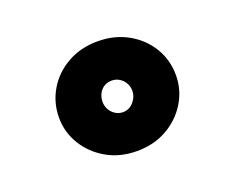

<svg xmlns="http://www.w3.org/2000/svg" viewBox="-66 -826 664 543"><g transform="rotate(-20 266.0 -554.0)"><path d="M266 -389Q215 -389 175.5 -411.5Q136 -434 113 -471.5Q90 -509 90 -553Q90 -598 112.5 -636Q135 -674 175 -696.5Q215 -719 266 -719Q317 -719 357 -696.5Q397 -674 419.5 -636.5Q442 -599 442 -554Q442 -509 419 -471.5Q396 -434 356.5 -411.5Q317 -389 266 -389ZM266 -506Q279 -506 289 -513Q299 -520 305 -531Q311 -542 311 -554Q311 -566 305.5 -576.5Q300 -587 289.5 -594Q279 -601 266 -601Q252 -601 242 -594.5Q232 -588 226.5 -577Q221 -566 221 -553Q221 -541 226.5 -530.5Q232 -520 242.5 -513Q253 -506 266 -506Z"/></g></svg>

Font: Lexend Tera Black
Style: Regular
Weight: 900
Version: Version 1.007